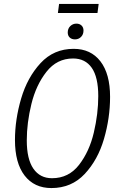

<svg xmlns="http://www.w3.org/2000/svg" viewBox="-20 -944 612 975"><path d="M539 -452Q539 -345 508 -238.5Q477 -132 410 -60.5Q343 11 241 11Q154 11 105 -52.5Q56 -116 56 -233Q56 -337 87.5 -444Q119 -551 186 -623.5Q253 -696 354 -696Q441 -696 490 -632.5Q539 -569 539 -452ZM116 -231Q116 -136 149.5 -87.5Q183 -39 244 -39Q329 -39 381.5 -107Q434 -175 456.5 -271Q479 -367 479 -456Q479 -552 446 -599.5Q413 -647 351 -647Q269 -647 216 -579.5Q163 -512 139.5 -416Q116 -320 116 -231ZM324 -779Q324 -799 337 -811.5Q350 -824 368 -824Q384 -824 394 -814.5Q404 -805 404 -789Q404 -769 391.5 -756.5Q379 -744 361 -744Q344 -744 334 -753.5Q324 -763 324 -779ZM475 -878H274L280 -924H481Z"/></svg>

Font: Fira Sans Extra Condensed Light
Style: Italic
Weight: 300
Width: 3
Italic angle: -8°
Designer: Carrois Corporate & Edenspiekermann AG
Foundry: Carrois Corporate GbR & Edenspiekermann AG
Version: Version 4.203